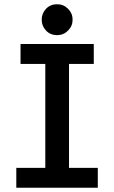

<svg xmlns="http://www.w3.org/2000/svg" viewBox="-20 -902 540 907"><path d="M423 -694V-600H306V-109H442V-15H57V-109H194V-600H77V-694ZM250 -882Q280 -882 301.5 -860.5Q323 -839 323 -809Q323 -779 301.5 -757.5Q280 -736 250 -736Q218 -736 197.5 -757.5Q177 -779 177 -809Q177 -839 197.5 -860.5Q218 -882 250 -882Z"/></svg>

Font: D2Coding ligature
Style: Bold
Weight: 700
Monospace: yes
Designer: Yong-Rak Park; Jeong-Hwan Yoon; Sang-Min Lee;
Foundry: NHN Corporation
Version: Version 1.3.2; Build 20180524